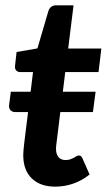

<svg xmlns="http://www.w3.org/2000/svg" viewBox="-20 -690 410 718"><path d="M67 -104.5C68 -68.8 79.1 -41.2 100.2 -21.5C121.4 -1.8 150.2 8 186.5 8C209.5 8 232.1 4.2 254.2 -3.5C276.4 -11.2 296.7 -22.5 315 -37.5L288.5 -97.5C286.8 -101.2 285 -103.9 283 -105.8C281 -107.6 278.2 -108.5 274.5 -108.5C271.8 -108.5 269 -107.6 266 -105.8C263 -103.9 259.7 -102 256 -100C252.3 -98 248 -96.1 243 -94.2C238 -92.4 232 -91.5 225 -91.5C213.7 -91.5 204.9 -95.2 198.8 -102.5C192.6 -109.8 189.5 -119.8 189.5 -132.5V-136.2C189.5 -138.1 189.8 -141.2 190.2 -145.8C190.8 -150.2 191.5 -156.5 192.5 -164.5C193.5 -172.5 194.8 -183.3 196.5 -197L205.5 -271H327.5L337.5 -347H215L224 -420.5H348.5L359 -508.5H235L255 -670H189C182 -670 176.2 -668.2 171.5 -664.5C166.8 -660.8 163.3 -655.7 161 -649L120 -509L42 -495.5L36.5 -446.5C35.2 -437.8 36.4 -431.3 40.2 -427C44.1 -422.7 49 -420.5 55 -420.5H103.5L94.5 -347H20.5L14 -297.5C13 -289.2 14.8 -282.7 19.2 -278C23.8 -273.3 29.2 -271 35.5 -271H85L75 -190.5C73 -174.5 71.4 -161.4 70.2 -151.2C69.1 -141.1 68.2 -132.9 67.8 -126.8C67.2 -120.6 67 -115.9 67 -112.8Z"/></svg>

Font: Lato
Style: Bold Italic
Weight: 700
Italic angle: -7°
Designer: Lukasz Dziedzic
Foundry: tyPoland Lukasz Dziedzic
Version: Version 2.007; 2014-02-27